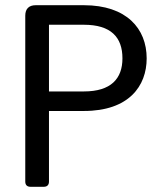

<svg xmlns="http://www.w3.org/2000/svg" viewBox="-20 -717 619 737"><path d="M302 -366H168V-622H302C406 -622 450 -574 450 -493C450 -415 406 -366 302 -366ZM302 -291C475 -291 543 -387 543 -493C543 -607 466 -697 302 -697H117C91 -697 77 -683 77 -657V-20C77 -7 84 0 97 0H148C161 0 168 -7 168 -20V-291Z"/></svg>

Font: Arvore Sans
Style: Regular
Weight: 400
Designer: Jonny Pinhorn (Latin) Dan Schunck (customization for Arvore)
Version: Version 1.000;Glyphs 3.3 (3305)